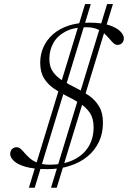

<svg xmlns="http://www.w3.org/2000/svg" viewBox="-20 -804 616 924"><path d="M225.5 99.5 495.5 -784.5H523.5L253 99.5ZM119 99.5 389.5 -784.5H417L147 99.5ZM218.5 -11.5Q284.5 -11.5 332 -33.8Q379.5 -56 405 -96.5Q430.5 -137 430.5 -191.5Q430.5 -234.5 412 -261.5Q393.5 -288.5 364.2 -307Q335 -325.5 302 -341.5Q269 -357.5 239.8 -377.5Q210.5 -397.5 192 -427Q173.5 -456.5 173.5 -502.5Q173.5 -542.5 189.2 -577.5Q205 -612.5 235 -639Q265 -665.5 308.8 -680.2Q352.5 -695 408.5 -695Q468 -695 505 -682.8Q542 -670.5 559 -653Q576 -635.5 576 -620Q576 -607 568 -597.5Q560 -588 545 -588Q534.5 -588 525.5 -596.8Q516.5 -605.5 506 -618Q495.5 -630.5 481.5 -643.2Q467.5 -656 446.2 -664.5Q425 -673 394 -673Q336 -673 296.8 -653Q257.5 -633 237.5 -598.2Q217.5 -563.5 217.5 -520Q217.5 -481.5 236.2 -456.5Q255 -431.5 284.2 -414Q313.5 -396.5 346.5 -380.2Q379.5 -364 408.8 -343.5Q438 -323 456.8 -292Q475.5 -261 475.5 -213.5Q475.5 -162.5 456 -121.2Q436.5 -80 400.8 -50.8Q365 -21.5 316 -5.8Q267 10 208 10Q143 10 103.8 -1.2Q64.5 -12.5 46.8 -29.5Q29 -46.5 29 -63Q29 -72.5 32.8 -79.8Q36.5 -87 43.5 -91.2Q50.5 -95.5 60 -95.5Q71 -95.5 80.2 -87Q89.5 -78.5 100 -66Q110.5 -53.5 125.5 -40.8Q140.5 -28 163 -19.8Q185.5 -11.5 218.5 -11.5Z"/></svg>

Font: Newsreader 36pt Light
Style: Italic
Weight: 300
Italic angle: -17°
Designer: Hugues Gentile
Foundry: Production Type
Version: Version 1.003